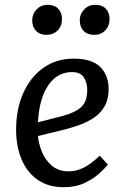

<svg xmlns="http://www.w3.org/2000/svg" viewBox="-20 -765 517 799"><path d="M287 -521Q362 -521 397 -486.5Q432 -452 432 -394Q432 -352 415.5 -323Q399 -294 371.5 -275.5Q344 -257 312 -245.5Q280 -234 249 -226L138 -199Q141 -166 155 -132Q169 -98 196.5 -75Q224 -52 265 -52Q298 -52 328 -67Q358 -82 395 -117L429 -80Q418 -66 393.5 -43.5Q369 -21 332 -3.5Q295 14 245 14Q181 14 136.5 -17Q92 -48 69.5 -102.5Q47 -157 47 -225Q47 -311 77 -378Q107 -445 161 -483Q215 -521 287 -521ZM343 -391Q343 -420 329 -442.5Q315 -465 280 -465Q218 -465 180.5 -409.5Q143 -354 138 -256L239 -282Q292 -296 317.5 -319Q343 -342 343 -391ZM114 -680Q114 -707 132.5 -726Q151 -745 178 -745Q207 -745 222.5 -728.5Q238 -712 238 -685Q238 -657 220 -638.5Q202 -620 173 -620Q146 -620 130 -636.5Q114 -653 114 -680ZM312 -680Q312 -707 330.5 -726Q349 -745 377 -745Q405 -745 420.5 -728.5Q436 -712 436 -685Q436 -657 418 -638.5Q400 -620 372 -620Q344 -620 328 -636.5Q312 -653 312 -680Z"/></svg>

Font: Literata 12pt
Style: Italic
Weight: 400
Italic angle: -2°
Designer: Latin by Veronika Burian and Jose Scaglione. Greek by Irene Vlachou. Cyrillic by Vera Evstafieva
Foundry: TypeTogether
Version: Version 3.002